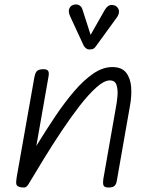

<svg xmlns="http://www.w3.org/2000/svg" viewBox="-20 -836 675 856"><path d="M463.5 0Q444.5 0 441.2 -10.2Q438 -20.5 440.5 -37L497.5 -361.5Q501.5 -382 503.8 -409.2Q506 -436.5 499.5 -457Q493 -477.5 469.5 -477.5Q444.5 -477.5 409.8 -446.5Q375 -415.5 335.2 -364.2Q295.5 -313 254.5 -251.5Q213.5 -190 175.5 -128Q137.5 -66 106.5 -14Q100.5 -4.5 95 -1.8Q89.5 1 76 -0.5Q56 -3.5 53.2 -13.5Q50.5 -23.5 54.5 -46.5L133.5 -493Q136 -505 140 -512.8Q144 -520.5 152 -524Q160 -527.5 173.5 -527.5Q189.5 -527.5 194.5 -520Q199.5 -512.5 196.5 -496L142 -185.5Q184 -254 226.2 -317Q268.5 -380 311 -429.5Q353.5 -479 396 -508Q438.5 -537 480.5 -537Q523 -537 542.5 -511.8Q562 -486.5 564.8 -447Q567.5 -407.5 559.5 -364.5L500.5 -28.5Q498.5 -16 491.2 -8Q484 0 463.5 0ZM376 -615.5Q371.5 -615.5 364.2 -620.2Q357 -625 353 -633L293.5 -761.5Q283 -784.5 288.8 -797.5Q294.5 -810.5 306 -814Q321 -819 332.5 -813Q344 -807 348 -792.5L384 -680.5L447 -791.5Q460 -813 475 -813.8Q490 -814.5 499.5 -807Q511 -796.5 510.5 -783.8Q510 -771 501.5 -759L408.5 -631Q400 -618.5 391.8 -617Q383.5 -615.5 376 -615.5Z"/></svg>

Font: Edu QLD Hand
Style: Regular
Weight: 400
Designer: Tina and Corey Anderson, Eben Sorkin
Foundry: Sorkin Type Co.
Version: Version 2.000